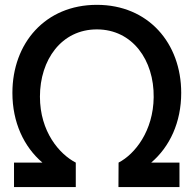

<svg xmlns="http://www.w3.org/2000/svg" viewBox="-20 -754 780 774"><path d="M285.5 0V-98.5C219.5 -132.5 141 -223 141 -364.5C141 -512.5 227.5 -635.5 370.5 -635.5C514 -635.5 601.5 -511.5 599.5 -362C598 -226.5 524.5 -133 458 -98.5L457.5 0H703.5V-98.5H589.5C664.5 -162.5 710.5 -261 710.5 -379.5C710.5 -580 578 -734.5 370.5 -734.5C162.5 -734.5 30 -580 30 -379.5C30 -261 76 -162.5 151 -98.5H36.5V0Z"/></svg>

Font: Manrope SemiBold
Style: Regular
Weight: 600
Designer: Mikhail Sharanda
Foundry: Mikhail Sharanda
Version: Version 4.505